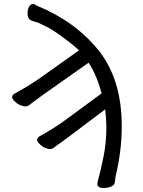

<svg xmlns="http://www.w3.org/2000/svg" viewBox="-20 -749 715 962"><path d="M501 193Q468 193 468 173L469 162Q484 109 498.5 37.5Q513 -34 513 -116Q512 -163 507 -201Q350 -82 313 -55Q276 -28 266 -21Q256 -14 247 -7Q240 -2 230 -2Q222 -2 207.5 -7.5Q193 -13 179 -27Q166 -38 166 -49Q166 -59 178 -66Q253 -107 319 -156Q377 -198 489 -281Q466 -370 424 -435L190 -270Q152 -242 142 -234.5Q132 -227 123 -220Q116 -216 107 -216Q98 -216 83 -221.5Q68 -227 54 -241Q41 -253 41 -263Q41 -272 53 -280Q128 -320 196 -369L376 -497L345 -524Q258 -593 215.5 -614Q173 -635 170 -636Q147 -642 138 -646H137Q118 -655 118 -682Q118 -701 125.5 -715Q133 -729 145 -729L152 -728L166 -720Q358 -641 474 -496.5Q590 -352 590 -116Q590 6 559 136Q557 157 554 169.5Q551 182 528 189Q514 193 501 193Z"/></svg>

Font: LXGW WenKai Medium
Style: Regular
Weight: 500
Designer: LXGW / Fontworks Inc.
Foundry: LXGW / Fontworks Inc.
Version: Version 1.501; October 10, 2024